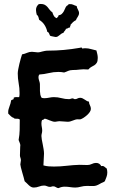

<svg xmlns="http://www.w3.org/2000/svg" viewBox="-20 -968 580 982"><path d="M525.9 -106Q528.8 -95.7 528.8 -85.9Q528.8 -73.7 524.7 -63Q520.5 -52.2 516.1 -41Q510.7 -36.6 503.9 -34.2Q497.1 -31.7 491.2 -27.8Q481 -22 473.9 -19.5Q466.8 -17.1 460 -16.6Q453.1 -16.1 445.3 -16.6Q437.5 -17.1 425.8 -17.1Q407.7 -17.1 392.8 -12.9Q377.9 -8.8 365.2 -8.8Q352.5 -8.8 338.6 -11Q324.7 -13.2 311 -13.2Q302.7 -13.2 295.2 -11.5Q287.6 -9.8 279.8 -5.9Q272.5 -5.9 266.4 -10.5Q260.3 -15.1 252 -15.1Q247.6 -15.1 244.1 -13.7Q240.7 -12.2 235.8 -12.2Q227.5 -12.2 220.5 -15.6Q213.4 -19 205.1 -19Q192.9 -19 179.7 -13.9Q166.5 -8.8 152.8 -8.8Q145 -8.8 138.9 -12.2Q132.8 -15.6 127.2 -20.8Q121.6 -25.9 116.7 -31.2Q111.8 -36.6 106 -41Q105 -46.9 101.3 -59.6Q97.7 -72.3 93.8 -85.9Q89.8 -99.6 86.9 -111.3Q84 -123 84 -127Q84 -132.3 85.4 -137.5Q86.9 -142.6 86.9 -147.9Q86.9 -154.8 84.5 -160.9Q82 -167 82 -173.8Q82 -175.3 82.3 -183.1Q82.5 -190.9 82.8 -200Q83 -209 83.3 -216.8Q83.5 -224.6 84 -226.1Q83 -232.9 80.3 -239Q77.6 -245.1 75.2 -252Q80.1 -278.8 80.6 -303Q81.1 -327.1 81.1 -355Q81.1 -357.4 78.6 -358.6Q76.2 -359.9 73 -360.4Q69.8 -360.8 66.7 -360.8Q63.5 -360.8 62 -360.8Q59.1 -360.8 55.7 -361.3Q52.2 -361.8 49.8 -365.2Q41 -367.7 34.9 -374.3Q28.8 -380.9 22 -387.2V-393.1Q21.5 -401.4 23.7 -408.9Q25.9 -416.5 28.6 -424.1Q31.2 -431.6 33.7 -439.2Q36.1 -446.8 37.1 -455.1Q41.5 -458 46.4 -459.2Q51.3 -460.4 49.8 -467.8Q54.7 -471.7 62.7 -471.4Q70.8 -471.2 76.2 -471.2H78.1Q79.6 -476.6 79.8 -481.7Q80.1 -486.8 80.1 -492.2Q80.1 -517.6 75.4 -542.5Q70.8 -567.4 70.8 -592.8Q70.8 -600.1 73.2 -613.5Q75.7 -627 79.1 -641.4Q82.5 -655.8 86.4 -669.2Q90.3 -682.6 92.8 -689.9Q106.4 -692.4 118.4 -697.8Q130.4 -703.1 143.1 -703.1Q150.4 -703.1 158.2 -701.7Q166 -700.2 172.9 -700.2Q179.7 -700.2 185.1 -701.7Q190.4 -703.1 196.3 -704.6Q202.1 -706.1 209.5 -707.5Q216.8 -709 227.1 -709Q266.1 -709 306.4 -712.6Q346.7 -716.3 386.2 -723.1Q388.7 -723.1 390.9 -724.1Q393.1 -725.1 396 -725.1Q397.5 -725.1 399.2 -722.9Q400.9 -720.7 401.9 -719.2Q404.8 -720.7 408.9 -720.9Q413.1 -721.2 417 -721.2Q431.2 -721.2 445.3 -717Q459.5 -712.9 473.1 -710Q475.6 -700.2 477.8 -690.9Q480 -681.6 480 -671.9Q480 -655.3 475.1 -647.2Q470.2 -639.2 462.9 -634.5Q455.6 -629.9 447.3 -625.7Q439 -621.6 432.1 -612.8H424.8Q406.7 -614.7 388.7 -612.3Q370.6 -609.9 352.1 -609.9Q344.7 -609.9 339.1 -608.6Q333.5 -607.4 328.9 -605.5Q324.2 -603.5 319.3 -601.3Q314.5 -599.1 308.1 -597.2Q300.3 -598.6 293.5 -599.4Q286.6 -600.1 278.8 -600.1Q253.4 -600.1 229.5 -594.2Q205.6 -588.4 181.2 -586.9Q176.8 -581.1 176.8 -574.2Q176.8 -564.9 179.9 -556.4Q183.1 -547.9 184.1 -539.1Q184.6 -530.3 184.3 -520.8Q184.1 -511.2 184.3 -502Q184.6 -492.7 186.3 -483.9Q188 -475.1 192.9 -467.8Q195.8 -466.8 199.5 -466.3Q203.1 -465.8 207 -465.8Q219.2 -465.8 231.7 -468.5Q244.1 -471.2 255.9 -471.2Q275.4 -471.2 294.2 -466.1Q313 -460.9 333 -460.9Q337.4 -460.9 342 -462.9Q346.7 -464.8 352.1 -464.8Q354.5 -464.8 356.9 -462.9Q359.4 -460.9 363.8 -460.9Q370.6 -460.9 376.5 -464.4Q382.3 -467.8 390.1 -467.8Q396.5 -467.8 402.1 -465.1Q407.7 -462.4 413.1 -458.7Q418.5 -455.1 423.8 -451.9Q429.2 -448.7 435.1 -448.2Q435.1 -438.5 439.9 -429.7Q444.8 -420.9 444.8 -411.1Q444.8 -403.3 439 -394.8Q433.1 -386.2 424.8 -378.9Q416.5 -371.6 407.5 -365.7Q398.4 -359.9 392.1 -357.9Q388.2 -356.9 384.5 -357.4Q380.9 -357.9 377.9 -357.9Q371.6 -357.9 365.2 -356Q358.9 -354 352.8 -351.6Q346.7 -349.1 340.1 -347.2Q333.5 -345.2 326.2 -345.2Q315.4 -345.2 304.9 -346.7Q294.4 -348.1 283.2 -348.1Q276.9 -348.1 271.5 -346.7Q266.1 -345.2 259.8 -345.2Q254.4 -345.2 247.1 -347.7Q239.7 -350.1 232.4 -353Q225.1 -356 218.8 -358.4Q212.4 -360.8 209 -360.8Q207 -360.8 205.8 -359.6Q204.6 -358.4 203.4 -357.2Q202.1 -356 200.4 -355Q198.7 -354 195.8 -355Q193.4 -350.6 192.6 -345.9Q191.9 -341.3 191.9 -336.9Q191.9 -327.1 193.8 -318.1Q195.8 -309.1 195.8 -299.8Q195.8 -293 193.8 -285.9Q191.9 -278.8 191.9 -272Q191.9 -265.6 193.8 -254.2Q195.8 -242.7 198.5 -230Q201.2 -217.3 203.1 -204.3Q205.1 -191.4 205.1 -182.1Q205.1 -167 203.6 -152.1Q202.1 -137.2 202.1 -122.1Q215.8 -118.2 229 -117.2Q242.2 -116.2 255.9 -116.2Q288.1 -116.2 320.8 -120.1Q353.5 -124 386.2 -125Q396.5 -125 406.5 -124.5Q416.5 -124 426.8 -124Q439 -124 449.7 -129.4Q460.4 -134.8 471.2 -134.8Q489.7 -134.8 498 -118.2L502 -119.1Q506.3 -119.6 509.3 -118.2Q512.2 -116.7 514.9 -114.7Q517.6 -112.8 520 -110.4Q522.5 -107.9 525.9 -106ZM384.3 -900.9Q384.3 -895.5 382.3 -890.9Q380.4 -886.2 377.7 -882.1Q375 -877.9 372.3 -873.5Q369.6 -869.1 368.2 -864.7Q359.9 -860.8 353 -854.5Q346.2 -848.1 340.3 -840.8Q341.8 -836.4 339.6 -834.7Q337.4 -833 338.4 -829.6V-827.6Q332 -827.6 327.6 -824.2Q323.2 -820.8 317.4 -820.8Q315.9 -814.9 311.3 -810.3Q306.6 -805.7 304.2 -799.8Q298.3 -798.8 293.7 -795.4Q289.1 -792 284.7 -788.3Q280.3 -784.7 275.6 -781.7Q271 -778.8 265.1 -778.8Q264.6 -778.8 260.5 -779.5Q256.3 -780.3 251.5 -781.2Q246.6 -782.2 242.2 -783.2Q237.8 -784.2 237.3 -784.7Q234.9 -786.6 233.9 -789.8Q232.9 -793 231.4 -796.1Q230 -799.3 228 -801.8Q226.1 -804.2 222.2 -804.7Q217.8 -824.7 207.5 -840.6Q197.3 -856.4 180.2 -866.7Q178.7 -873.5 176.5 -881.1Q174.3 -888.7 168 -892.6Q166.5 -898.9 165.3 -904.8Q164.1 -910.6 164.1 -917Q164.1 -926.8 167.7 -933.8Q171.4 -940.9 178.2 -946.8Q180.7 -946.8 182.9 -947.3Q185.1 -947.8 188 -947.8Q201.2 -947.8 209 -943.4Q216.8 -939 222.7 -932.4Q228.5 -925.8 233.9 -918.2Q239.3 -910.6 248 -904.8Q250.5 -895.5 255.6 -886.7Q260.7 -877.9 271 -875Q272.9 -879.4 276.1 -881.8Q279.3 -884.3 279.3 -889.6Q290 -891.1 296.1 -897Q302.2 -902.8 306.4 -910.2Q310.5 -917.5 313.2 -924.8Q315.9 -932.1 320.3 -937Q321.3 -938.5 323.2 -939.5Q325.2 -940.4 326.7 -941.2Q328.1 -941.9 329.3 -943.1Q330.6 -944.3 330.1 -946.8H336.4Q346.7 -947.8 354.5 -943.8Q362.3 -939.9 372.1 -937Q372.6 -932.1 374.5 -927.7Q376.5 -923.3 378.7 -918.9Q380.9 -914.6 382.6 -910.2Q384.3 -905.8 384.3 -900.9Z"/></svg>

Font: Margarine
Style: Regular
Weight: 400
Designer: Astigmatic (AOETI)
Foundry: Astigmatic (AOETI)
Version: Version 1.000